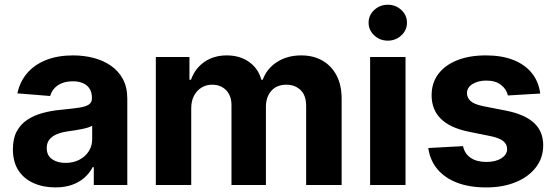

<svg xmlns="http://www.w3.org/2000/svg" viewBox="-20 -789 2372 819"><path d="M216.2 10.4Q164.2 10.4 123 -8Q81.8 -26.3 58.4 -62.4Q35 -98.5 35 -152.3Q35 -198 51.5 -228.7Q68 -259.4 96.8 -278.3Q125.6 -297.2 162.4 -307.1Q199.1 -317 239.8 -320.7Q287.3 -325.3 316.4 -329.6Q345.4 -333.9 358.7 -342.9Q372.1 -352 372.1 -369.3V-371.7Q372.1 -394.2 362.5 -410Q352.9 -425.7 334.8 -433.9Q316.7 -442.2 291 -442.2Q263.9 -442.2 244 -434.1Q224.1 -426 211.6 -411.9Q199.1 -397.8 193.9 -379.5L54.1 -390.8Q64.7 -440.6 95.9 -477Q127.1 -513.3 176.7 -533Q226.3 -552.7 291.6 -552.7Q337 -552.7 378.5 -542.1Q420 -531.4 452.6 -509.1Q485.3 -486.7 504.2 -451.7Q523 -416.7 523 -368.2V0H380.1V-76H375.4Q362.1 -50.5 340.2 -31.1Q318.3 -11.7 287.5 -0.7Q256.7 10.4 216.2 10.4ZM259.4 -94.1Q292.8 -94.1 318.4 -107.5Q344 -120.9 358.6 -143.7Q373.2 -166.5 373.2 -194.9V-252.7Q366.4 -248.4 353.9 -244.6Q341.4 -240.8 326 -237.8Q310.6 -234.8 295.6 -232.5Q280.5 -230.3 268.2 -228.5Q241.3 -224.7 221.3 -216.1Q201.4 -207.4 190.3 -193.1Q179.3 -178.8 179.3 -157.4Q179.3 -126.3 201.8 -110.2Q224.3 -94.1 259.4 -94.1Z M644.7 0V-545.9H788.1V-448.8H794.7Q811.8 -497.2 852 -525Q892.1 -552.7 947.1 -552.7Q1003.4 -552.7 1042.7 -524.7Q1081.9 -496.6 1094.9 -448.8H1100.8Q1117.6 -496 1161.4 -524.4Q1205.2 -552.7 1265 -552.7Q1315.9 -552.7 1354.7 -530.9Q1393.5 -509 1415.4 -467.6Q1437.3 -426.3 1437.3 -367V0H1285.9V-337.1Q1285.9 -382.7 1261.8 -405.2Q1237.7 -427.7 1201.6 -427.7Q1160.5 -427.7 1137.4 -401.6Q1114.3 -375.5 1114.3 -333.2V0H967.4V-340.6Q967.4 -380.6 944.6 -404.2Q921.9 -427.7 884.6 -427.7Q859.2 -427.7 839.1 -415.1Q818.9 -402.5 807.3 -380.1Q795.7 -357.7 795.7 -327.3V0Z M1558.8 0V-545.9H1709.8V0ZM1634.2 -615.6Q1600.4 -615.6 1576.4 -638.1Q1552.3 -660.5 1552.3 -692.2Q1552.3 -724.1 1576.4 -746.4Q1600.4 -768.8 1634.2 -768.8Q1668 -768.8 1692 -746.4Q1716 -724.1 1716 -692.3Q1716 -660.5 1692 -638.1Q1668 -615.6 1634.2 -615.6Z M2284.4 -390 2146.5 -381.8Q2141 -407.9 2117.5 -426.6Q2094 -445.3 2054.7 -445.3Q2019.5 -445.3 1995.7 -430.6Q1971.9 -415.9 1971.9 -391.8Q1971.9 -372 1987.3 -358.1Q2002.6 -344.2 2040.4 -336.3L2139.6 -316.8Q2218.8 -301 2258 -264.6Q2297.1 -228.3 2297.1 -169.3Q2297.1 -115.4 2265.8 -75Q2234.6 -34.5 2179.8 -12Q2125.1 10.5 2054.3 10.5Q1981.9 10.5 1929.2 -9.9Q1876.4 -30.4 1845.2 -68.1Q1814 -105.9 1806.8 -157.8L1955.1 -165.6Q1962.2 -132.5 1988.2 -115.4Q2014.2 -98.2 2054.5 -98.2Q2094.1 -98.2 2118.7 -113.9Q2143.2 -129.5 2143.2 -153.3Q2143.2 -174.2 2126.1 -187.5Q2109 -200.8 2073.2 -208.2L1978.9 -227.3Q1899 -243.7 1860.1 -282.7Q1821.1 -321.7 1821.1 -382.8Q1821.1 -435.6 1849.9 -473.6Q1878.6 -511.6 1930.6 -532.2Q1982.6 -552.7 2052.3 -552.7Q2121.2 -552.7 2170.7 -532.9Q2220.1 -513 2249.1 -476.6Q2278.1 -440.2 2284.4 -390Z"/></svg>

Font: Inter
Style: Regular
Weight: 400
Designer: Rasmus Andersson
Foundry: rsms
Version: Version 4.000;git-8c9346024